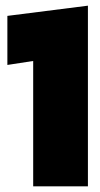

<svg xmlns="http://www.w3.org/2000/svg" viewBox="-20 -657 352 677"><path d="M97 0H290V-637L6 -601V-428L97 -442Z"/></svg>

Font: Blinker Headline
Style: Regular
Weight: 900
Width: 4
Designer: Juergen Huber
Foundry: supertype
Version: Version 1.015;PS 1.15;hotconv 1.0.88;makeotf.lib2.5.647800